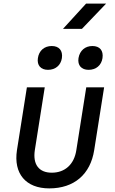

<svg xmlns="http://www.w3.org/2000/svg" viewBox="-20 -1034 640 1064"><path d="M329 -874H434L568 -1014H457ZM471 -647C512 -647 542 -672 548 -712C554 -754 533 -779 492 -779C452 -779 422 -754 415 -712C409 -672 431 -647 471 -647ZM246 -647C287 -647 317 -672 323 -712C329 -754 307 -779 267 -779C226 -779 196 -754 190 -712C184 -672 206 -647 246 -647ZM253 10C391 10 481 -68 502 -202L557 -550H458L403 -202C391 -122 339 -77 267 -77C196 -77 161 -122 173 -202L228 -550H129L74 -202C54 -72 123 10 253 10Z"/></svg>

Font: JetBrains Mono Medium
Style: Italic
Weight: 436
Italic angle: -9°
Monospace: yes
Designer: Philipp Nurullin, Konstantin Bulenkov
Foundry: JetBrains
Version: Version 2.305